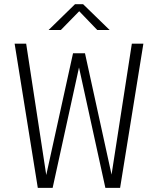

<svg xmlns="http://www.w3.org/2000/svg" viewBox="-20 -912 765 932"><path d="M163.5 0 51 -700H107L204.5 -62.5L334.5 -653.5H392.5L521.5 -64.5L620 -700H676L563 0H491.5L363.5 -584.5L235.5 0ZM216 -766.5 344 -891.5H383.5L512 -766.5H452L364.5 -857.5L275.5 -766.5Z"/></svg>

Font: Trispace SemiCondensed ExtraLight
Style: Regular
Weight: 200
Width: 4
Designer: Tyler Finck
Foundry: Etcetera Type Company
Version: Version 1.210; ttfautohint (v1.8.3)